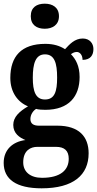

<svg xmlns="http://www.w3.org/2000/svg" viewBox="-20 -786 529 1042"><path d="M223 -630C265 -630 300 -651 300 -698C300 -746 265 -766 223 -766C179 -766 147 -746 147 -698C147 -651 179 -630 223 -630ZM206 236C379 236 461 163 461 46C461 -45 408 -104 291 -104H191C163 -104 145 -114 145 -140C145 -165 161 -186 176 -195C187 -191 213 -190 226 -190C354 -190 412 -263 412 -368C412 -428 391 -465 365 -492C374 -498 383 -504 397 -504C412 -504 428 -489 428 -461C472 -461 487 -488 487 -520C487 -550 467 -577 429 -577C385 -577 357 -545 333 -519C305 -537 271 -548 226 -548C96 -548 36 -480 36 -363C36 -285 77 -231 132 -209C85 -181 52 -151 52 -108C52 -62 86 -39 118 -26C49 -17 0 26 0 98C0 187 68 236 206 236ZM224 -246C173 -246 158 -291 158 -364C158 -441 173 -491 224 -491C276 -491 290 -443 290 -365C290 -290 277 -246 224 -246ZM208 179C145 179 106 147 106 95C106 29 148 11 182 11H284C330 11 353 32 353 76C353 137 308 179 208 179Z"/></svg>

Font: Noto Serif Condensed
Style: Bold
Weight: 700
Width: 3
Designer: Monotype Design Team
Foundry: Monotype Imaging Inc.
Version: Version 2.015